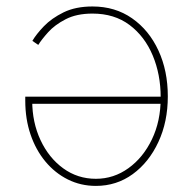

<svg xmlns="http://www.w3.org/2000/svg" viewBox="-20 -578 612 605"><path d="M271.5 -557.6Q342.8 -557.6 396.2 -520.3Q449.7 -482.9 479.2 -418.9Q508.8 -355 508.8 -274.4Q508.8 -194.3 479 -130.4Q449.2 -66.4 398.2 -29.3Q347.2 7.8 282.2 7.8Q234.4 7.8 193.8 -12.5Q153.3 -32.7 123 -69.1Q92.8 -105.5 76.2 -154.3Q59.6 -203.1 59.6 -260.7V-273.4H497.1V-251H71.8L81.5 -260.7Q81.5 -192.4 107.7 -136.5Q133.8 -80.6 179.2 -47.6Q224.6 -14.6 282.2 -14.6Q338.4 -14.6 384.8 -48.1Q431.2 -81.5 458.7 -138.9Q486.3 -196.3 486.3 -268.6V-271.5Q486.3 -343.3 461.2 -403.3Q436 -463.4 388.2 -499.3Q340.3 -535.2 271.5 -535.2Q221.2 -535.2 186.8 -517.3Q152.3 -499.5 131.6 -476.3Q110.8 -453.1 100.6 -436.5L82 -449.2Q94.2 -470.2 118.4 -495.4Q142.6 -520.5 180.4 -539.1Q218.3 -557.6 271.5 -557.6Z"/></svg>

Font: Inter Thin
Style: Regular
Weight: 250
Designer: Rasmus Andersson
Foundry: rsms
Version: Version 4.001;git-66647c0bb